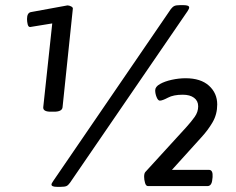

<svg xmlns="http://www.w3.org/2000/svg" viewBox="-20 -723 917 746"><path d="M177 -289Q147 -289 148 -306L183 -632L97 -618Q90 -618 87.5 -628.5Q85 -639 85 -649Q85 -673 100 -676L242 -702Q249 -702 256.5 -698Q264 -694 263 -689L223 -306Q221 -289 190 -289ZM202 3Q180 3 180 -6Q180 -10 187 -20L644 -688Q651 -697 658 -700Q665 -703 679 -703H693Q715 -703 715 -694Q715 -689 709 -680L252 -13Q245 -3 238 0Q231 3 215 3ZM555 0Q547 0 543.5 -12.5Q540 -25 540 -36Q540 -50 545 -55L704 -229Q723 -250 736.5 -269Q750 -288 750 -310Q750 -331 734 -343Q718 -355 690 -355Q654 -355 632.5 -343.5Q611 -332 601 -332Q594 -332 588.5 -345.5Q583 -359 583 -372Q583 -386 601.5 -396.5Q620 -407 647.5 -413Q675 -419 701 -419Q760 -419 792 -390Q824 -361 824 -317Q824 -279 806 -248Q788 -217 762 -189L648 -63H792Q808 -63 806 -35L805 -27Q803 0 786 0Z"/></svg>

Font: Asap Semi Expanded Semi Expanded SemiBold
Style: Italic
Weight: 600
Width: 6
Italic angle: -6°
Designer: Pablo Cosgaya
Foundry: Omnibus-Type
Version: Version 3.001; ttfautohint (v1.8.4.7-5d5b)